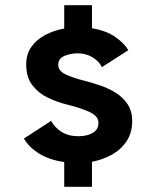

<svg xmlns="http://www.w3.org/2000/svg" viewBox="-20 -720 590 740"><path d="M227.5 0V-95.5Q171 -103.5 131.8 -127.5Q92.5 -151.5 72 -186L177 -254Q190.5 -229 217 -212Q243.5 -195 281.5 -195Q316 -195 337.8 -208Q359.5 -221 359.5 -246.5Q359.5 -271.5 328 -287Q296.5 -302.5 238.5 -317Q201 -326 164.5 -343.5Q128 -361 104.5 -391.8Q81 -422.5 81 -471.5Q81 -511.5 101.2 -539.8Q121.5 -568 154.8 -585.5Q188 -603 227.5 -610V-700H334.5V-611Q389.5 -602 424.8 -577.2Q460 -552.5 474.5 -526.5L372.5 -461Q363.5 -482.5 337.8 -498.5Q312 -514.5 279.5 -514.5Q252.5 -514.5 228.5 -504.5Q204.5 -494.5 204.5 -470Q204.5 -447 232.5 -433.5Q260.5 -420 306.5 -408.5Q334 -401.5 365.8 -390.8Q397.5 -380 425.5 -362.8Q453.5 -345.5 471.5 -318.8Q489.5 -292 489.5 -253.5Q489.5 -208.5 468.2 -176.2Q447 -144 411.8 -124.2Q376.5 -104.5 334.5 -96.5V0Z"/></svg>

Font: Trispace SemiCondensed SemiBold
Style: Regular
Weight: 600
Width: 4
Designer: Tyler Finck
Foundry: Etcetera Type Company
Version: Version 1.210; ttfautohint (v1.8.3)